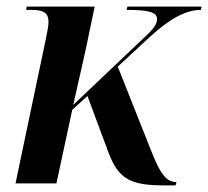

<svg xmlns="http://www.w3.org/2000/svg" viewBox="-20 -556 631 582"><path d="M480 6H512L515 -4C481 -4 464 -36 441 -92L337 -354L433 -443C494 -499 543 -526 589 -526L591 -536H366L364 -526C431 -526 456 -519 456 -498C456 -478 438 -461 400 -426L202 -238C213 -285 229 -359 239 -402L267 -536H61L59 -526H75C110 -526 127 -518 127 -490C127 -479 124 -462 120 -443L27 0H151L199 -223L245 -265L308 -96C339 -12 376 6 480 6Z"/></svg>

Font: Noto Serif Display SemiCondensed SemiBold
Style: Italic
Weight: 600
Width: 4
Italic angle: -12°
Designer: Monotype Design Team
Foundry: Monotype Imaging Inc.
Version: Version 2.009